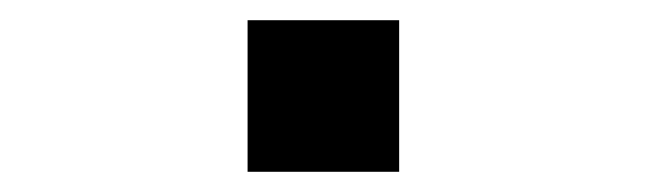

<svg xmlns="http://www.w3.org/2000/svg" viewBox="-20 -170 640 190"><path d="M375 -150V0H225V-150Z"/></svg>

Font: Fliege Mono Thin
Style: Regular
Weight: 100
Version: Version 0.020;Glyphs 3.3 (3306)